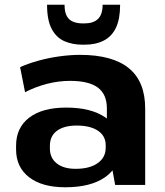

<svg xmlns="http://www.w3.org/2000/svg" viewBox="-20 -782 698 812"><path d="M432 -193V-323Q432 -383 394 -411.5Q356 -440 276 -440Q228 -440 179 -427.5Q130 -415 86 -392L65 -498Q98 -513 141 -525Q184 -537 230.5 -543.5Q277 -550 318 -550Q456 -550 525 -493.5Q594 -437 594 -323V0H467ZM256 10Q158 10 103 -32.5Q48 -75 48 -150V-166Q48 -242 103.5 -284.5Q159 -327 260 -327Q365 -327 425.5 -285.5Q486 -244 486 -169V-152Q486 -76 425 -33Q364 10 256 10ZM300 -68Q359 -68 393 -92Q427 -116 427 -157V-168Q427 -207 394.5 -229Q362 -251 304 -251Q251 -251 221 -229Q191 -207 191 -165V-154Q191 -114 220 -91Q249 -68 300 -68ZM329 -593Q286 -593 252 -608Q218 -623 198.5 -660Q179 -697 179 -762H253Q253 -731 262.5 -714Q272 -697 289.5 -690Q307 -683 330 -683H337Q375 -683 394.5 -702Q414 -721 414 -762H488Q488 -702 470.5 -665Q453 -628 419 -610.5Q385 -593 338 -593Z"/></svg>

Font: Pathway Extreme 72pt
Style: Bold
Weight: 700
Designer: Eduardo Rodriguez Tunni
Foundry: Eduardo Rodriguez Tunni
Version: Version 1.001;gftools[0.9.26]